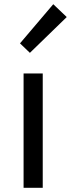

<svg xmlns="http://www.w3.org/2000/svg" viewBox="-20 -892 337 912"><path d="M92 0H183V-543H92ZM122 -641 297 -811 233 -872 75 -686Z"/></svg>

Font: Squished Noto Sans CJK JP Regular
Style: Regular
Weight: 400
Designer: Ryoko NISHIZUKA (kana & ideographs); Paul D. Hunt (Latin, Greek & Cyrillic); Wenlong ZHANG (bopomofo); Sandoll Communica
Foundry: Adobe Systems Incorporated
Version: Version 1.004;PS 1.004;hotconv 1.0.82;makeotf.lib2.5.63406